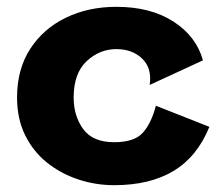

<svg xmlns="http://www.w3.org/2000/svg" viewBox="-20 -531 649 563"><path d="M315 12Q260 12 209 -5Q158 -22 117.5 -54.5Q77 -87 53.5 -135Q30 -183 30 -245Q30 -328 68.5 -387.5Q107 -447 173 -479Q239 -511 321 -511Q422 -511 489 -467.5Q556 -424 575 -354L419 -282Q426 -331 397 -359Q368 -387 321 -387Q272 -387 234 -351.5Q196 -316 196 -245Q196 -191 224 -152.5Q252 -114 315 -114Q374 -114 399 -142Q424 -170 437 -221L594 -159Q558 -71 488.5 -29.5Q419 12 315 12Z"/></svg>

Font: Panamera Black
Style: Regular
Weight: 900
Designer: Bastien Sozeau
Foundry: NBR — Bastien Sozeau
Version: Version 3.002; ttfautohint (v1.8.4.7-5d5b);gftools[0.9.33]